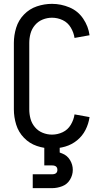

<svg xmlns="http://www.w3.org/2000/svg" viewBox="-20 -763 540 997"><path d="M150 214V142H250Q278 142 278 119Q278 96 250 96H210V0H290V29Q297 31 303 34Q329 44 343.5 68Q358 92 358 119Q358 146 343.5 170Q329 194 303 204Q277 214 250 214ZM250 8Q210 8 171.5 -5Q133 -18 104.5 -47.5Q76 -77 64 -116Q52 -155 52 -195V-540Q52 -580 64 -619Q76 -658 104.5 -687.5Q133 -717 171.5 -730Q210 -743 250 -743Q297 -743 341 -724.5Q385 -706 412 -666Q439 -626 445 -580L367 -566Q363 -594 347.5 -620Q332 -646 305.5 -658.5Q279 -671 250 -671Q225 -671 201.5 -661.5Q178 -652 161.5 -632.5Q145 -613 138.5 -589Q132 -565 132 -540V-195Q132 -170 138.5 -146Q145 -122 161.5 -102.5Q178 -83 201.5 -73.5Q225 -64 250 -64Q279 -64 305.5 -76.5Q332 -89 347.5 -115Q363 -141 367 -169L445 -155Q440 -120 424 -88.5Q408 -57 380.5 -34.5Q353 -12 319 -2Q285 8 250 8Z"/></svg>

Font: Iosevka SS01
Style: Regular
Weight: 400
Monospace: yes
Designer: Belleve Invis
Foundry: Belleve Invis
Version: 2.3.3; ttfautohint (v1.8.3)